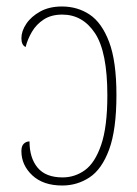

<svg xmlns="http://www.w3.org/2000/svg" viewBox="-20 -562 423 592"><path d="M172 10Q113 10 79.5 -21.5Q46 -53 46 -96Q46 -112 53.5 -119Q61 -126 71 -126Q71 -75 96 -45Q121 -15 173 -15Q211 -15 242 -37.5Q273 -60 292 -115.5Q311 -171 311 -268Q311 -402 273 -459.5Q235 -517 172 -517Q138 -517 115 -502Q92 -487 78.5 -464Q65 -441 59 -417Q46 -423 46 -444Q46 -466 61 -488.5Q76 -511 104 -526.5Q132 -542 171 -542Q219 -542 256.5 -517Q294 -492 316.5 -432.5Q339 -373 339 -269Q339 -162 316.5 -101Q294 -40 256 -15Q218 10 172 10Z"/></svg>

Font: Noto Serif Condensed Thin
Style: Regular
Weight: 100
Width: 3
Designer: Monotype Design Team
Foundry: Monotype Imaging Inc.
Version: Version 2.013; ttfautohint (v1.8.4.7-5d5b)